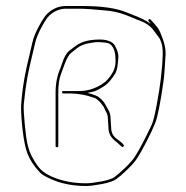

<svg xmlns="http://www.w3.org/2000/svg" viewBox="-20 -639 620 639"><path d="M482 -559C468.9 -569.5 448.1 -580 419.5 -590.5C413.2 -592.8 406.8 -595.3 400.5 -598C367.3 -612 318.1 -619 253 -619H199C176.6 -619 156.4 -610.8 138.5 -594.5C130.8 -587.5 121.3 -573.5 110 -552.5C98.7 -531.5 91.3 -513.5 88 -498.5C84.7 -483.5 80.3 -465 75 -443C69.7 -421 65.3 -400.8 62 -382.5C58.7 -364.2 56.2 -347.8 54.5 -333.5C52.8 -319.2 51.5 -305.2 50.5 -291.5C49.5 -277.8 50.5 -255 53.5 -223C56.5 -191 60.8 -164.5 66.4 -143.4C72 -122.3 82.4 -102.1 97.5 -83C103.8 -75 109.7 -68.3 115 -63C120.3 -57.7 131.8 -51 149.5 -43C183.4 -27.7 222.5 -20 267 -20C279 -20 296.3 -22.2 319 -26.5C341.7 -30.8 357.5 -36.2 366.5 -42.5C375.5 -48.8 387.7 -59.3 403 -74C418.3 -88.7 429.7 -101.7 437 -113C444.3 -124.3 454.3 -142.2 467 -166.5C479.7 -190.8 489.7 -212.3 497.1 -231C504.5 -249.7 513.3 -293.8 523.5 -363.5C526.4 -383.8 529 -415.5 531.1 -458.6C531.9 -473.7 528.3 -491.8 520.5 -513C514.8 -528.3 510.3 -538.5 507 -543.5C503.7 -548.5 498.7 -554.7 492 -562L481 -574C479 -576 477 -576 475 -574C473 -572 473 -570 475 -568ZM501 -287C495 -255.7 489.7 -234.7 485 -224C463 -177.2 444.5 -142 429.5 -118.5C422.5 -107.5 411.5 -94.8 396.5 -80.5C381.5 -66.2 369.8 -56 361.5 -50C353.2 -44 338.2 -39 316.5 -35C294.8 -31 278.3 -29 267 -29C224.3 -29 186.3 -36.3 153 -51C136.3 -58.3 123.7 -66.5 115 -75.5C106.3 -84.5 97 -98.2 87 -116.5C81 -127.5 76.2 -140.3 72.5 -155C68.8 -169.7 65.5 -192.7 62.5 -224C59.5 -255.3 58.3 -277.7 59 -291C62.7 -327.5 66.7 -357.5 71 -381C74.3 -399 78.7 -419 84 -441C89.3 -463 93.7 -481.3 97 -496C100.3 -510.7 107.3 -528 118 -548C128.7 -568 137.5 -581.2 144.5 -587.5C161.1 -602.5 179.2 -610 199 -610H253C263.7 -610 290.6 -608 333.9 -603.9C355.8 -601.9 377 -597.1 397.5 -589.5C403.8 -587.2 410.2 -584.7 416.5 -582C422.8 -579.3 430 -576.3 438 -573C461.8 -565.1 478.9 -554.1 489.5 -540L509 -514C509 -513.3 509.3 -513 510 -513L511 -511C511.7 -511 513.7 -506.2 517 -496.7C520.3 -487.2 521.8 -474.7 521.5 -459.2C520.4 -410.3 513.6 -352.9 501 -287ZM341 -214C341 -195.2 349.3 -179.9 366 -168L385 -151C387 -149 389.3 -149.5 392 -152.6C394.6 -155.7 387.6 -163.1 371 -175C357 -184.3 350 -197.3 350 -214L348 -244C348 -255.4 345.7 -264.9 341 -272.5C338.3 -276.8 334.7 -283.3 330.1 -292C325.4 -300.7 317.9 -308.9 307.5 -316.5C302.4 -320.3 290.2 -324.8 271 -330C274.3 -330.7 280.3 -331.9 288.8 -333.6C297.3 -335.4 309.2 -341.2 324.5 -351C332.8 -356.3 340.2 -362.8 346.5 -370.5C352.8 -378.2 358.6 -386.3 363.9 -395C369.1 -403.7 372.5 -421.3 373.9 -447.8C374.5 -459 371.2 -471 364 -484C354.8 -504.8 326.4 -511.8 279 -505C259.5 -502.2 242.4 -494.9 227.5 -483C219.2 -476.3 212.7 -471.3 208 -468C200 -460 193.3 -448 188 -432L181 -412C170.3 -388 165 -361 165 -331V-153C165 -150.3 166.5 -149 169.5 -149C172.5 -149 174 -150.3 174 -153V-331C174 -356.4 176.8 -376.4 182.5 -391C184.8 -397 187 -403 189 -409L196 -428C202.8 -444.9 208.9 -455.9 214.5 -461C218.2 -464.3 225.6 -470.3 236.7 -479C247.8 -487.7 262.6 -493.4 281 -496C285.7 -496.7 291 -497.5 297.1 -498.4C303.2 -499.4 314.8 -498.9 332 -497C354.6 -494.5 365.5 -473.3 364.5 -433.5C364.2 -419.8 361 -408 355 -398C345.6 -380.8 333.6 -367.6 319 -358.5C295 -343.5 270 -336 244 -336H190C187.3 -336 186.3 -334.7 187 -332C186.3 -329.3 187.3 -328 190 -328H216C226 -328 239 -326.7 255 -324C259 -323.3 264.2 -322.2 270.5 -320.5C276.8 -318.8 284.7 -316.4 294.2 -313.2C303.7 -309.9 314.3 -299.5 326 -282C328 -276.7 330.7 -271 334 -265C337.3 -259 339 -252 339 -244Z"/></svg>

Font: Proton
Style: Lit
Weight: 500
Version: Version 1.017